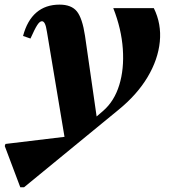

<svg xmlns="http://www.w3.org/2000/svg" viewBox="-100 -531 729 823"><path d="M-13 271.8 -79.6 95 -76.6 86 215.8 50.8 280.8 -3 342.8 -56.4Q390 -97.6 411.2 -166.4Q432.4 -235.2 426.5 -321Q420.6 -406.8 385.6 -496H559.4Q592.6 -428.6 585 -352.1Q577.4 -275.6 532.5 -200.4Q487.6 -125.2 407.6 -60L3 271.8ZM182.8 93.4 101.4 -393.6Q97.6 -418.8 92.4 -429.4Q87.2 -440 79.6 -440Q70.4 -440 59.7 -423.6Q49 -407.2 30.6 -365.8L-1.2 -376.8Q16.4 -443.4 55.9 -477.3Q95.4 -511.2 155.4 -511.2Q206 -511.2 229.5 -482.2Q253 -453.2 264.4 -377.4L317 -12.2Z"/></svg>

Font: Platypi Light
Style: Italic
Weight: 300
Italic angle: -13°
Designer: David Sargent
Foundry: Bolt Cutter Type
Version: Version 1.200